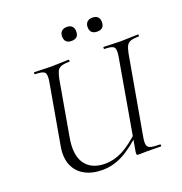

<svg xmlns="http://www.w3.org/2000/svg" viewBox="-143 -924 1008 1061"><g transform="rotate(-20 361.5 -393.5)"><path d="M281 12Q220.2 12 177.2 -12Q134.2 -36 115.6 -80.5Q97 -125 107 -186L170 -544Q178 -587 166.9 -600Q155.9 -613 109.7 -613Q107.8 -613 107.8 -619Q107.8 -625 109.8 -625Q130.3 -625 155.4 -623.5Q180.5 -622 209.2 -622Q238.8 -622 265.8 -623.5Q292.8 -625 312.4 -625Q314.6 -625 314.6 -619Q314.6 -613 312.4 -613Q281.6 -613 264.8 -607Q248 -601 240.6 -586Q233.3 -571 227.4 -542L171 -221Q152.6 -120 189.8 -67.7Q227 -15.4 307.8 -15.4Q358.9 -15.4 409.9 -41.5Q461 -67.6 530.4 -133.4L538.6 -124.6Q463.8 -51.6 404 -19.8Q344.2 12 281 12ZM498 0Q488 0 486.5 -3Q485 -6 486 -19L577 -542Q585 -585 575.2 -599Q565.4 -613 517.8 -613Q515.8 -613 515.8 -619Q515.8 -625 517.8 -625Q538.4 -625 564.4 -623.5Q590.4 -622 619.1 -622Q646.8 -622 673.9 -623.5Q701.1 -625 720.6 -625Q722.6 -625 722.6 -619Q722.6 -613 720.7 -613Q690.6 -613 673.7 -607.5Q656.7 -602 649 -587.5Q641.2 -573 635.4 -544L553.4 -81Q548.4 -52 551.8 -37Q555.2 -22 572.5 -17Q589.9 -12 626.6 -12Q630.6 -12 630.6 -6Q630.6 0 626.6 0Q607.1 0 587.5 -0.5Q568 -1 546.2 -1Q532.7 -1 521.4 -0.5Q510.2 0 498 0ZM515.2 -716.6Q472.4 -716.6 472.4 -758Q472.4 -777.2 483.7 -787.9Q495 -798.6 515.1 -798.6Q535.2 -798.6 545.9 -787.9Q556.6 -777.2 556.6 -758Q556.6 -716.6 515.2 -716.6ZM364.2 -716.6Q322.2 -716.6 322.2 -758Q322.2 -777.2 333.5 -787.9Q344.8 -798.6 364.2 -798.6Q384.2 -798.6 394.9 -787.9Q405.6 -777.2 405.6 -758Q405.6 -716.6 364.2 -716.6Z"/></g></svg>

Font: Cormorant Infant Light
Style: Italic
Weight: 300
Italic angle: -10°
Designer: Christian Thalmann (Catharsis Fonts)
Foundry: Catharsis Fonts
Version: Version 4.001